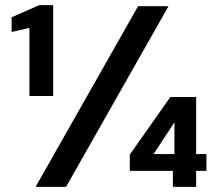

<svg xmlns="http://www.w3.org/2000/svg" viewBox="-20 -724 839 744"><path d="M94 -352V-616L25 -600V-657L132 -704H186V-352ZM118 0 515 -700H633L236 0ZM650 0V-62H483V-125L640 -348H740V-127H780V-62H740V0ZM575 -127H656V-250Z"/></svg>

Font: DM Sans 11pt SemiBold
Style: Regular
Weight: 600
Version: Version 4.004;gftools[0.9.30]